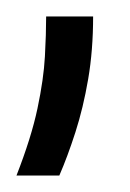

<svg xmlns="http://www.w3.org/2000/svg" viewBox="-20 -73 158 233"><path d="M0 140Q18 94 25.5 58.5Q33 23 34.5 -4.5Q36 -32 36 -53H93Q93 -12 87 23Q81 58 71.5 87.5Q62 117 52 140Z"/></svg>

Font: Bricolage Grotesque 96pt ExtraBold ExtraLight
Style: Regular
Weight: 250
Version: Version 1.001;gftools[0.9.33.dev8+g029e19f]